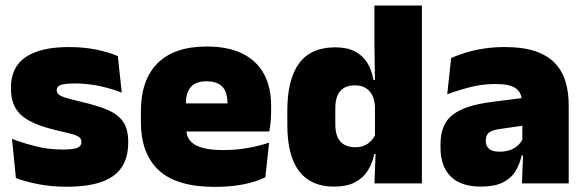

<svg xmlns="http://www.w3.org/2000/svg" viewBox="-20 -680 2169 712"><path d="M228.5 12.5Q170 12.5 122 3Q74 -6.5 39 -19.5L24.5 -165Q63.5 -150 111.2 -137.8Q159 -125.5 213 -125.5Q252.5 -125.5 267.2 -132Q282 -138.5 282 -153V-154Q282 -165 273.5 -171.5Q265 -178 243.8 -183.8Q222.5 -189.5 185 -198Q123.5 -212.5 87.5 -232.8Q51.5 -253 36 -282Q20.5 -311 20.5 -351V-355Q20.5 -431 75.2 -468.2Q130 -505.5 235 -505.5Q291.5 -505.5 338.2 -495.8Q385 -486 417 -472L431.5 -336.5Q395 -351 350 -360.8Q305 -370.5 258 -370.5Q231 -370.5 216.2 -367.8Q201.5 -365 196 -359.5Q190.5 -354 190.5 -346V-345Q190.5 -336 197.5 -329.8Q204.5 -323.5 224 -317.5Q243.5 -311.5 281 -302.5Q342.5 -288.5 381 -271.5Q419.5 -254.5 437.5 -227.2Q455.5 -200 455.5 -153.5V-150.5Q455.5 -67.5 400 -27.5Q344.5 12.5 228.5 12.5Z M776.5 13Q635 13 568.8 -48.5Q502.5 -110 502.5 -228.5V-267Q502.5 -384.5 564.8 -446Q627 -507.5 746.5 -507.5Q826 -507.5 879 -481.2Q932 -455 958.8 -405.8Q985.5 -356.5 985.5 -287V-271.5Q985.5 -251.5 983.8 -230.8Q982 -210 978.5 -192.5H820Q822 -223 822.8 -250Q823.5 -277 823.5 -298.5Q823.5 -324.5 815.5 -342.2Q807.5 -360 790.5 -369.2Q773.5 -378.5 746.5 -378.5Q706 -378.5 687.8 -357.5Q669.5 -336.5 669.5 -298V-253.5L670.5 -234.5V-203.5Q670.5 -188 676 -173.5Q681.5 -159 696.2 -147.8Q711 -136.5 738.2 -130Q765.5 -123.5 809 -123.5Q853.5 -123.5 896 -130.8Q938.5 -138 978 -151L964 -22.5Q929.5 -5.5 881.8 3.8Q834 13 776.5 13ZM596 -192.5V-296.5H943V-192.5Z M1218 12Q1133 12 1089.2 -45.2Q1045.5 -102.5 1045.5 -217V-269.5Q1045.5 -386 1089.2 -445.2Q1133 -504.5 1223 -504.5Q1267 -504.5 1296 -489.5Q1325 -474.5 1341.8 -447.5Q1358.5 -420.5 1365 -383.5H1410.5L1370.5 -281Q1370 -307 1361.2 -325.2Q1352.5 -343.5 1336.2 -353.5Q1320 -363.5 1296 -363.5Q1260.5 -363.5 1242 -342.5Q1223.5 -321.5 1223.5 -279.5V-219Q1223.5 -176.5 1242.2 -155.2Q1261 -134 1298.5 -134Q1317 -134 1331.8 -140.5Q1346.5 -147 1357 -158.5Q1367.5 -170 1373.5 -185L1417 -109H1368Q1361 -75 1344 -47.5Q1327 -20 1296.5 -4Q1266 12 1218 12ZM1368.5 0 1373.5 -128.5 1370.5 -153V-350V-372.5L1368.5 -517V-659.5H1544.5V0Z M1915.5 0 1920.5 -126 1917 -130.5V-283.5L1915.5 -301.5Q1915.5 -336 1893.2 -352.2Q1871 -368.5 1817.5 -368.5Q1769 -368.5 1724.2 -357Q1679.5 -345.5 1638.5 -330.5L1653 -465Q1678 -476 1708.5 -485.2Q1739 -494.5 1775 -500Q1811 -505.5 1851.5 -505.5Q1920 -505.5 1965.8 -489.8Q2011.5 -474 2038.5 -445.2Q2065.5 -416.5 2077.2 -377Q2089 -337.5 2089 -290V0ZM1763 12Q1689 12 1651.2 -25.8Q1613.5 -63.5 1613.5 -133V-145.5Q1613.5 -219.5 1658.8 -254.5Q1704 -289.5 1803.5 -302L1929 -318L1939.5 -217L1833 -201.5Q1804 -197.5 1792.8 -187.8Q1781.5 -178 1781.5 -159V-157Q1781.5 -139.5 1793.2 -128.5Q1805 -117.5 1832.5 -117.5Q1855.5 -117.5 1872.2 -123.8Q1889 -130 1900.2 -140.5Q1911.5 -151 1918 -163.5L1943 -103.5H1914.5Q1907 -70 1890.8 -44Q1874.5 -18 1844 -3Q1813.5 12 1763 12Z"/></svg>

Font: Anek Gujarati ExtraBold
Style: Regular
Weight: 800
Version: Version 1.003